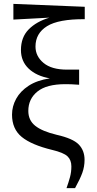

<svg xmlns="http://www.w3.org/2000/svg" viewBox="-20 -765 502 990"><path d="M323 205Q334 174 341 148Q348 122 348 93Q348 60 328 41Q308 22 249 8Q142 -18 92 -59Q42 -100 42 -174Q42 -217 63.5 -256Q85 -295 128 -323Q171 -351 237 -361Q168 -373 128 -411Q88 -449 88 -507Q88 -573 128 -613.5Q168 -654 235 -674L49 -664V-745L417 -730V-666Q282 -667 222.5 -630Q163 -593 163 -525Q163 -475 204.5 -440.5Q246 -406 325 -406H388V-328Q363 -330 347 -330.5Q331 -331 317 -331Q220 -331 173 -293Q126 -255 126 -193Q126 -145 161.5 -116.5Q197 -88 272 -70Q356 -51 386 -20Q416 11 416 59Q416 94 404.5 126Q393 158 367 205Z"/></svg>

Font: Source Serif 4
Style: Regular
Weight: 400
Designer: Frank Grießhammer
Foundry: Adobe
Version: Version 4.005;hotconv 1.1.0;makeotfexe 2.6.0